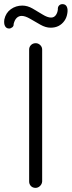

<svg xmlns="http://www.w3.org/2000/svg" viewBox="-47 -909 347 929"><path d="M157 -31Q156 -18 146.5 -9Q137 0 125 0Q111 0 102.5 -9Q94 -18 94 -31V-669Q94 -682 103 -691Q112 -700 126 -700Q138 -700 147.5 -691Q157 -682 157 -669ZM-3 -771Q-16 -771 -22.5 -782.5Q-29 -794 -26 -815Q-19 -847 5.5 -864.5Q30 -882 61 -882Q86 -882 111 -867.5Q136 -853 159.5 -838.5Q183 -824 200 -824Q214 -824 222.5 -835Q231 -846 233 -863Q232 -875 238.5 -882Q245 -889 255 -889Q270 -889 276 -877Q282 -865 279 -846Q276 -824 264.5 -808Q253 -792 236.5 -783.5Q220 -775 198 -775Q174 -775 148.5 -789.5Q123 -804 99 -818Q75 -832 58 -832Q44 -832 34 -822.5Q24 -813 19 -793Q20 -783 12.5 -777Q5 -771 -3 -771Z"/></svg>

Font: zvoove
Style: Regular
Weight: 400
Designer: Vernon Adams (Nunito) & Andrew Paglinawan (Quicksand)
Foundry: zvoove
Version: Version 3.006